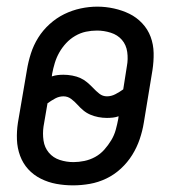

<svg xmlns="http://www.w3.org/2000/svg" viewBox="-20 -550 540 578"><path d="M200 8Q174 8 149.5 3.5Q125 -1 103 -12Q81 -23 65 -40.5Q49 -58 40.5 -81Q32 -104 31 -129.5Q30 -155 34 -181L61 -339Q65 -364 73 -389Q81 -414 95 -436.5Q109 -459 129.5 -477.5Q150 -496 173.5 -507.5Q197 -519 222.5 -524.5Q248 -530 273 -530Q298 -530 323 -524.5Q348 -519 369.5 -508.5Q391 -498 408 -480Q425 -462 433.5 -439Q442 -416 442.5 -390.5Q443 -365 439 -339L413 -181Q409 -156 400.5 -131Q392 -106 378 -83.5Q364 -61 344 -42.5Q324 -24 300 -12.5Q276 -1 250.5 3.5Q225 8 200 8ZM302 -260Q315 -260 327.5 -266.5Q340 -273 351 -281L362 -351Q366 -372 363 -393.5Q360 -415 347 -430Q334 -445 313.5 -451.5Q293 -458 272 -458Q255 -458 238.5 -454.5Q222 -451 206.5 -442Q191 -433 179 -420Q167 -407 158.5 -392Q150 -377 145 -360.5Q140 -344 137 -328L136 -320Q145 -323 153.5 -324Q162 -325 171 -325Q184 -325 197.5 -322.5Q211 -320 222 -315Q233 -310 242.5 -302Q252 -294 260.5 -285Q269 -276 279 -268Q289 -260 302 -260ZM201 -62Q217 -62 234 -65.5Q251 -69 266.5 -77.5Q282 -86 294 -99.5Q306 -113 315 -128Q324 -143 328.5 -159.5Q333 -176 336 -192L337 -200Q329 -197 320 -196Q311 -195 302 -195Q289 -195 276 -197.5Q263 -200 251.5 -205Q240 -210 230.5 -218Q221 -226 213 -235Q205 -244 194.5 -252Q184 -260 171 -260Q158 -260 146 -253.5Q134 -247 123 -239L111 -169Q108 -148 111 -127Q114 -106 127 -90.5Q140 -75 160 -68.5Q180 -62 201 -62Z"/></svg>

Font: Iosevka Gothic
Style: Italic
Weight: 400
Italic angle: -9°
Monospace: yes
Designer: Belleve Invis
Foundry: Belleve Invis
Version: Version 15.5.1; ttfautohint (v1.8.4)